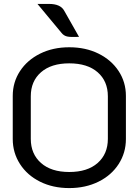

<svg xmlns="http://www.w3.org/2000/svg" viewBox="-20 -950 707 979"><path d="M45 -241V-461Q45 -531 82 -587.5Q119 -644 184.5 -676.5Q250 -709 333 -709Q417 -709 482.5 -676.5Q548 -644 585 -587.5Q622 -531 622 -461V-241Q622 -171 585 -113.5Q548 -56 482 -23.5Q416 9 333 9Q250 9 184.5 -23.5Q119 -56 82 -113.5Q45 -171 45 -241ZM530 -242V-459Q530 -536 478 -581.5Q426 -627 333 -627Q241 -627 189 -581.5Q137 -536 137 -459V-242Q137 -165 189 -119Q241 -73 333 -73Q426 -73 478 -119Q530 -165 530 -242ZM294 -782 171 -930H230Q288 -930 307 -896L383 -762Q339 -760 322 -764Q305 -768 294 -782Z"/></svg>

Font: K2D
Style: Regular
Weight: 400
Version: Version 1.000; ttfautohint (v1.6)